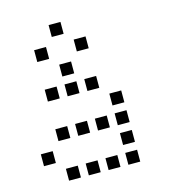

<svg xmlns="http://www.w3.org/2000/svg" viewBox="-113 -869 825 938"><g transform="rotate(-15 300.0 -400.0)"><path d="M221 -780Q220 -780 220 -780Q220 -780 220 -779V-721Q220 -720 220 -720Q220 -720 221 -720H279Q280 -720 280 -720Q280 -720 280 -721V-779Q280 -780 280 -780Q280 -780 279 -780ZM121 -680Q120 -680 120 -680Q120 -680 120 -679V-621Q120 -620 120 -620Q120 -620 121 -620H179Q180 -620 180 -620Q180 -620 180 -621V-679Q180 -680 180 -680Q180 -680 179 -680ZM321 -680Q320 -680 320 -680Q320 -680 320 -679V-621Q320 -620 320 -620Q320 -620 321 -620H379Q380 -620 380 -620Q380 -620 380 -621V-679Q380 -680 380 -680Q380 -680 379 -680ZM221 -580Q220 -580 220 -580Q220 -580 220 -579V-521Q220 -520 220 -520Q220 -520 221 -520H279Q280 -520 280 -520Q280 -520 280 -521V-579Q280 -580 280 -580Q280 -580 279 -580ZM121 -480Q120 -480 120 -480Q120 -480 120 -479V-421Q120 -420 120 -420Q120 -420 121 -420H179Q180 -420 180 -420Q180 -420 180 -421V-479Q180 -480 180 -480Q180 -480 179 -480ZM221 -480Q220 -480 220 -480Q220 -480 220 -479V-421Q220 -420 220 -420Q220 -420 221 -420H279Q280 -420 280 -420Q280 -420 280 -421V-479Q280 -480 280 -480Q280 -480 279 -480ZM321 -480Q320 -480 320 -480Q320 -480 320 -479V-421Q320 -420 320 -420Q320 -420 321 -420H379Q380 -420 380 -420Q380 -420 380 -421V-479Q380 -480 380 -480Q380 -480 379 -480ZM421 -380Q420 -380 420 -380Q420 -380 420 -379V-321Q420 -320 420 -320Q420 -320 421 -320H479Q480 -320 480 -320Q480 -320 480 -321V-379Q480 -380 480 -380Q480 -380 479 -380ZM121 -280Q120 -280 120 -280Q120 -280 120 -279V-221Q120 -220 120 -220Q120 -220 121 -220H179Q180 -220 180 -220Q180 -220 180 -221V-279Q180 -280 180 -280Q180 -280 179 -280ZM221 -280Q220 -280 220 -280Q220 -280 220 -279V-221Q220 -220 220 -220Q220 -220 221 -220H279Q280 -220 280 -220Q280 -220 280 -221V-279Q280 -280 280 -280Q280 -280 279 -280ZM321 -280Q320 -280 320 -280Q320 -280 320 -279V-221Q320 -220 320 -220Q320 -220 321 -220H379Q380 -220 380 -220Q380 -220 380 -221V-279Q380 -280 380 -280Q380 -280 379 -280ZM421 -280Q420 -280 420 -280Q420 -280 420 -279V-221Q420 -220 420 -220Q420 -220 421 -220H479Q480 -220 480 -220Q480 -220 480 -221V-279Q480 -280 480 -280Q480 -280 479 -280ZM21 -180Q20 -180 20 -180Q20 -180 20 -179V-121Q20 -120 20 -120Q20 -120 21 -120H79Q80 -120 80 -120Q80 -120 80 -121V-179Q80 -180 80 -180Q80 -180 79 -180ZM421 -180Q420 -180 420 -180Q420 -180 420 -179V-121Q420 -120 420 -120Q420 -120 421 -120H479Q480 -120 480 -120Q480 -120 480 -121V-179Q480 -180 480 -180Q480 -180 479 -180ZM121 -80Q120 -80 120 -80Q120 -80 120 -79V-21Q120 -20 120 -20Q120 -20 121 -20H179Q180 -20 180 -20Q180 -20 180 -21V-79Q180 -80 180 -80Q180 -80 179 -80ZM221 -80Q220 -80 220 -80Q220 -80 220 -79V-21Q220 -20 220 -20Q220 -20 221 -20H279Q280 -20 280 -20Q280 -20 280 -21V-79Q280 -80 280 -80Q280 -80 279 -80ZM321 -80Q320 -80 320 -80Q320 -80 320 -79V-21Q320 -20 320 -20Q320 -20 321 -20H379Q380 -20 380 -20Q380 -20 380 -21V-79Q380 -80 380 -80Q380 -80 379 -80ZM421 -80Q420 -80 420 -80Q420 -80 420 -79V-21Q420 -20 420 -20Q420 -20 421 -20H479Q480 -20 480 -20Q480 -20 480 -21V-79Q480 -80 480 -80Q480 -80 479 -80Z"/></g></svg>

Font: Doto Black Medium
Style: Regular
Weight: 500
Monospace: yes
Version: Version 1.000